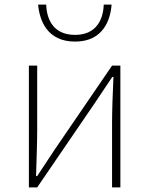

<svg xmlns="http://www.w3.org/2000/svg" viewBox="-20 -811 646 831"><path d="M105 0H141L389 -363C411 -396 444 -445 466 -478H471C468 -407 465 -336 465 -277V0H501V-527H465L217 -164C195 -131 163 -82 141 -49H136C138 -120 141 -191 141 -249V-527H105ZM305 -631C426 -631 458 -724 463 -791H429C427 -727 397 -660 305 -660C211 -660 182 -727 180 -791H145C151 -724 183 -631 305 -631Z"/></svg>

Font: Harano Aji Gothic KR ExtraLight
Style: Regular
Weight: 250
Foundry: Masamichi Hosoda
Version: HaranoAjiGothicKR-ExtraLight version 20220220;ttx 4.29.1